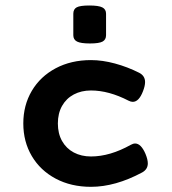

<svg xmlns="http://www.w3.org/2000/svg" viewBox="-20 -686 640 716"><path d="M375.5 -634.8V-554.7Q375.5 -538.1 362.5 -531Q349.6 -523.9 315.4 -523.9Q281.2 -523.9 267.3 -531Q253.4 -538.1 253.4 -554.7V-634.8Q253.4 -651.9 266.1 -658.7Q278.8 -665.5 313 -665.5Q347.7 -665.5 361.6 -658.4Q375.5 -651.4 375.5 -634.8ZM499 -414.6Q521 -403.3 521 -379.9Q521 -365.7 513.2 -345.7Q498 -306.2 475.1 -306.2Q467.8 -306.2 459.5 -310.5Q385.7 -348.6 319.3 -348.6Q283.2 -348.6 255.1 -333.7Q227.1 -318.8 211.4 -291Q195.8 -263.2 195.8 -225.6Q195.8 -188 211.4 -160.2Q227.1 -132.3 255.1 -117.4Q283.2 -102.5 319.3 -102.5Q390.1 -102.5 467.8 -146Q476.6 -150.9 483.9 -150.9Q505.9 -150.9 522.5 -112.3Q531.2 -91.3 531.2 -76.7Q531.2 -54.7 510.3 -43Q410.2 10.7 319.3 10.7Q245.1 10.7 187.7 -19.8Q130.4 -50.3 98.6 -104Q66.9 -157.7 66.9 -225.6Q66.9 -293.5 98.6 -347.2Q130.4 -400.9 187.7 -431.4Q245.1 -461.9 319.3 -461.9Q361.8 -461.9 408.7 -449.2Q455.6 -436.5 499 -414.6Z"/></svg>

Font: Courier Prime Sans
Style: Bold
Weight: 700
Designer: Alan Dague-Greene
Foundry: Quote-Unquote Apps
Version: Version 3.020